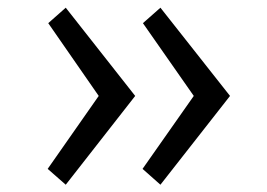

<svg xmlns="http://www.w3.org/2000/svg" viewBox="-20 -538 707 509"><path d="M338.4 -283.7 154.3 -517.6 107.9 -476.6 241.7 -283.7 106.4 -90.3 154.3 -48.3ZM405.3 -48.3 589.8 -283.7 405.3 -517.6 358.9 -476.6 493.7 -283.7 357.9 -90.3Z"/></svg>

Font: Duru Sans
Style: Regular
Weight: 400
Designer: Onur Yazıcıgil
Foundry: Onur Yazıcıgil
Version: Version 1.002